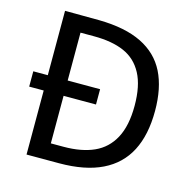

<svg xmlns="http://www.w3.org/2000/svg" viewBox="-106 -828 928 933"><g transform="rotate(15 358.0 -361.5)"><path d="M371.1 -322.2H35V-399.2H371.1ZM118.1 -723Q148.6 -722.7 196.6 -722.5Q244.6 -722.4 280.5 -722Q411.6 -720 494.8 -679Q577.9 -638.1 617.2 -559.8Q656.4 -481.5 656.4 -365.9Q656.4 -245.7 614.5 -164.4Q572.6 -83.1 487.2 -41.6Q401.8 0 271.4 0H108V-723ZM208 -83H271.8Q361.9 -83 424.5 -111.1Q487 -139.2 520.5 -201.6Q554 -263.9 554 -364.5Q554 -464.8 521.5 -525.7Q489.1 -586.6 428.1 -613.3Q367.1 -640 275.5 -640H208Z"/></g></svg>

Font: Public Sans VF
Style: Regular
Weight: 400
Designer: Pablo Impallari, Rodrigo Fuenzalida (Modified by Dan O. Williams and USWDS)
Version: Version 1.003